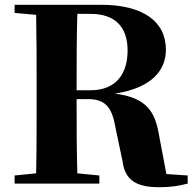

<svg xmlns="http://www.w3.org/2000/svg" viewBox="-20 -767 810 802"><path d="M41 -713 131 -705C133 -602 133 -499 133 -395V-351C133 -247 133 -144 131 -43L41 -34V0H395V-34L303 -43C300 -145 300 -248 300 -353H348C425 -353 449 -313 463 -231L492 -93C502 -12 553 15 645 15C695 15 723 10 764 0V-34L675 -40L644 -204C627 -303 591 -359 460 -376C618 -400 673 -477 673 -559C673 -678 577 -747 402 -747H41ZM303 -709H359C460 -709 513 -655 513 -556C513 -465 470 -390 358 -390H300C300 -505 300 -608 303 -709Z"/></svg>

Font: GenKiMin2 TW H
Style: Regular
Weight: 900
Version: Version 2.100;PS 2.1;hotconv 16.6.51;makeotf.lib2.5.65220 DE